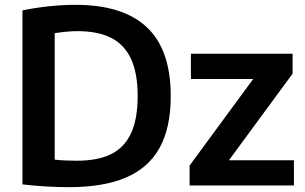

<svg xmlns="http://www.w3.org/2000/svg" viewBox="-20 -768 1263 795"><path d="M73 -4.5V-725Q123 -735.5 181 -741.8Q239 -748 293 -748Q489.5 -748 588.2 -655Q687 -562 687 -370Q687 -238.5 640.5 -155.2Q594 -72 500.8 -32.5Q407.5 7 265.5 7Q170 7 73 -4.5ZM550 -370.5Q550 -465 522.5 -524.2Q495 -583.5 440.2 -611.2Q385.5 -639 301 -639Q258.5 -639 206.5 -630.5V-107Q245 -102.5 298.5 -102.5Q384.5 -102.5 439.8 -129.8Q495 -157 522.5 -216Q550 -275 550 -370.5ZM928 -104.5H1197V0H765V-82.5L1028.5 -441H770.5V-545.5H1191.5V-463Z"/></svg>

Font: Encode Sans SemiBold
Style: Regular
Weight: 600
Designer: Multiple Designers
Foundry: Impallari Type
Version: Version 2.000